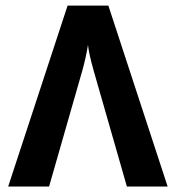

<svg xmlns="http://www.w3.org/2000/svg" viewBox="-20 -679 640 699"><path d="M9.8 0 226.1 -658.7H374.5L590.3 0H441.9L320.8 -422.4Q303.7 -483.4 300.3 -515.1Q292.5 -467.8 279.8 -422.4L158.7 0Z"/></svg>

Font: Liberation Mono
Style: Bold
Weight: 700
Monospace: yes
Designer: Steve Matteson
Foundry: Ascender Corporation
Version: Version 2.1.5